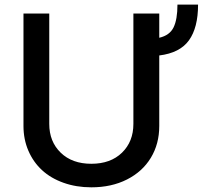

<svg xmlns="http://www.w3.org/2000/svg" viewBox="-20 -785 907 817"><path d="M822.8 -765.3Q822.8 -667.3 784.1 -613.5Q745.4 -559.7 657.7 -549V-248.9Q657.7 -172.9 622 -113.8Q586.3 -54.7 520.4 -21.3Q454.5 12.1 368.6 12.1Q304.3 12.1 250.2 -7.3Q196 -26.6 158.7 -61.1Q121.4 -95.5 100.7 -143.8Q79.9 -192.1 79.9 -248.9V-727.3H189.6V-257.8Q189.6 -182.5 238.3 -135.3Q286.9 -88.1 368.6 -88.1Q450.6 -88.1 499.1 -135.3Q547.6 -182.5 547.6 -257.8V-727.3H657.7V-624.3Q702.1 -634.6 718.6 -668.5Q735.1 -702.4 735.1 -765.3Z"/></svg>

Font: TID UI Medium
Style: Regular
Weight: 500
Designer: The TID Project Authors
Foundry: Bakken & Bæck
Version: Version 1.001;hotconv 1.0.109;makeotfexe 2.5.65596